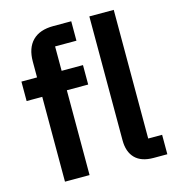

<svg xmlns="http://www.w3.org/2000/svg" viewBox="-114 -875 896 973"><g transform="rotate(-15 334.5 -388.5)"><path d="M107 0V-445H25V-547H107V-630Q107 -701 144.5 -739Q182 -777 254 -777H348V-675H236V-547H348V-445H236V0ZM572 0Q508 0 475.5 -33Q443 -66 443 -127V-777H571V-102H644V0Z"/></g></svg>

Font: IBM Plex Sans JP SemiBold
Style: Regular
Weight: 600
Designer: Mike Abbink; Paul van der Laan; Pieter van Rosmalen; Wujin Sim; Yejin Wi; Jinhee Kim; Boomi Park; Yona Kim; Kichan Ma
Foundry: Sandoll Inc.
Version: Version 1.001